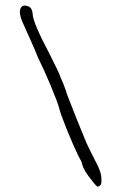

<svg xmlns="http://www.w3.org/2000/svg" viewBox="-20 -661 438 702"><path d="M280.3 -60.5Q280.3 -62.5 279.3 -65.9Q278.3 -69.3 276.4 -72.8Q274.4 -76.2 271.5 -81.5Q268.6 -86.9 266.6 -90.8Q251 -122.1 226.1 -183.1Q201.2 -244.1 196.3 -265.6Q190.4 -288.1 165.5 -347.7Q140.6 -407.2 119.1 -450.2Q110.4 -472.7 88.4 -522Q66.4 -571.3 60.5 -584Q44.9 -624 60.5 -637.7Q67.4 -642.6 79.6 -639.2Q91.8 -635.7 95.7 -626Q99.6 -616.2 99.6 -607.4Q101.6 -576.2 162.1 -461.9Q200.2 -386.7 200.2 -380.9L210.9 -356.4Q223.6 -324.2 224.6 -317.4Q260.7 -222.7 296.9 -136.7Q298.8 -131.8 309.1 -111.3Q319.3 -90.8 324.2 -81.1Q352.5 -30.3 350.6 -5.9Q352.5 7.8 347.7 15.6Q341.8 20.5 337.9 21.5Q334 22.5 318.4 2Q286.1 -37.1 280.3 -60.5Z"/></svg>

Font: JasonHandwriting4
Style: Regular
Weight: 400
Version: Version 1.01.21